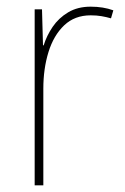

<svg xmlns="http://www.w3.org/2000/svg" viewBox="-20 -649 374 576"><path d="M252 -629Q290 -629 320 -618L313 -594Q299 -598 284.5 -600.5Q270 -603 252 -603Q204 -603 172.5 -573Q141 -543 125.5 -493Q110 -443 110 -383V-93H84V-621H106L109 -513H111Q120 -542 138 -568.5Q156 -595 184.5 -612Q213 -629 252 -629Z"/></svg>

Font: Noto Sans Kannada UI SemiCondensed Thin
Style: Regular
Weight: 100
Width: 4
Designer: Jelle Bosma - Monotype Design Team
Foundry: Monotype Imaging Inc.
Version: Version 2.005; ttfautohint (v1.8.4.7-5d5b)